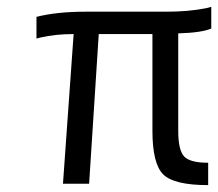

<svg xmlns="http://www.w3.org/2000/svg" viewBox="-20 -534 634 558"><path d="M423 -154V-435H267L239 0H163L194 -435Q140 -435 98 -425L86 -422V-485Q145 -500 228 -500H463Q528 -500 578 -510L594 -514V-451Q566 -439 498 -437V-154Q498 -98 515 -79.5Q532 -61 585 -61V4Q486 4 454.5 -27Q423 -58 423 -154Z"/></svg>

Font: TitilliumWebItalic
Style: Italic
Weight: 400
Italic angle: -13°
Version: Version 1.001;PS 57.000;hotconv 1.0.70;makeotf.lib2.5.55311